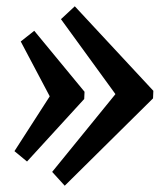

<svg xmlns="http://www.w3.org/2000/svg" viewBox="-20 -574 530 611"><path d="M218 -554 468 -285 467 -261 186 17 146 -27 347 -274V-275L174 -513ZM89 -476 249 -282 248 -259 66 -60 26 -93 138 -267V-268L46 -442Z"/></svg>

Font: Lora
Style: Bold Italic
Weight: 700
Italic angle: -3°
Designer: Olga Karpushina, Alexei Vanyashin (Cyrillic)
Foundry: Cyreal
Version: Version 3.004